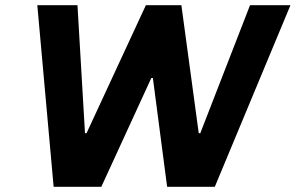

<svg xmlns="http://www.w3.org/2000/svg" viewBox="-20 -720 1141 741"><path d="M124 -700H279L308 -206H314L543 -700H680L747 -206H753L945 -700H1101L809 1H625L570 -419H564L371 1H187Z"/></svg>

Font: Be Vietnam ExtraBold
Style: Italic
Weight: 800
Italic angle: -9.778°
Designer: Gabriel Lam
Foundry: TypeRant
Version: Version 3.000